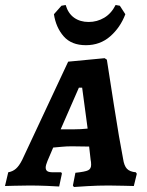

<svg xmlns="http://www.w3.org/2000/svg" viewBox="-42 -743 587 769"><path d="M502 -53 506 -47 494 2Q483 2 453.5 1Q424 0 393 0Q350 0 308 2.5Q266 5 254 6L250 0L260 -51Q299 -55 311 -61Q323 -67 323 -83Q323 -95 321 -103L315 -156L245 -157Q225 -157 204 -155Q183 -153 171 -152L148 -98Q141 -81 141 -72Q141 -62 147.5 -57.5Q154 -53 170 -53H203L206 -48L195 4Q184 3 146.5 1.5Q109 0 77 0Q43 0 15 1Q-13 2 -22 2L-9 -53Q9 -56 22 -67.5Q35 -79 47 -103L231 -496L377 -510L386 -504Q393 -459 414.5 -321Q436 -183 451 -107Q455 -79 466.5 -67Q478 -55 502 -53ZM253 -225Q282 -225 309 -228L287 -392H274L201 -225ZM421 -723 438 -720 460 -686Q440 -633 399.5 -597.5Q359 -562 302 -562Q244 -562 213 -597.5Q182 -633 174 -686L204 -720L221 -723Q231 -689 255 -672Q279 -655 313 -655Q347 -655 375.5 -672Q404 -689 421 -723Z"/></svg>

Font: Alegreya SC
Style: Bold Italic
Weight: 700
Italic angle: -7°
Designer: Juan Pablo del Peral
Foundry: Huerta Tipografica
Version: Version 2.007; ttfautohint (v1.6)